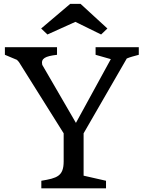

<svg xmlns="http://www.w3.org/2000/svg" viewBox="-20 -997 760 1016"><path d="M198.7 -0.5H541V-40.5L422.4 -67.4V-291.5L650.9 -687.5C668 -694.8 689 -700.2 714.4 -707V-747.1H485.8V-707L566.4 -684.1L381.8 -346.7L203.6 -653.8C195.8 -688 219.2 -699.7 281.7 -707V-747.1H5.9V-707L69.8 -680.2L80.1 -668.9L316.9 -291.5V-143.1C316.9 -64.5 281.7 -54.2 198.7 -40.5ZM231 -814.5 378.9 -881.3 515.1 -814.5 548.3 -846.2 406.2 -976.6H351.6L197.8 -846.2Z"/></svg>

Font: Donegal One
Style: Regular
Weight: 400
Designer: Gary Lonergan
Foundry: Sorkin Type Co.
Version: Version 1.004